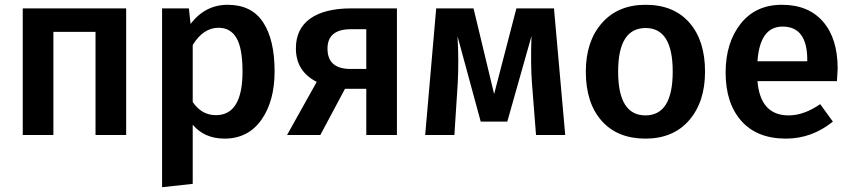

<svg xmlns="http://www.w3.org/2000/svg" viewBox="-20 -564 3557 802"><path d="M379 0V-431H203V0H75V-529H507V0Z M931 -544Q1031 -544 1079 -471Q1127 -398 1127 -266Q1127 -141 1071.5 -63Q1016 15 918 15Q834 15 785 -43V204L657 218V-529H769L776 -464Q837 -544 931 -544ZM882 -83Q993 -83 993 -265Q993 -362 968 -405Q943 -448 893 -448Q829 -448 785 -376V-138Q822 -83 882 -83Z M1448 -529H1638V0H1510V-193H1421L1318 0H1179L1303 -222Q1216 -266 1216 -362Q1216 -444 1276 -486.5Q1336 -529 1448 -529ZM1444 -276H1510V-442H1446Q1348 -442 1348 -361Q1348 -276 1444 -276Z M2294 -529 2341 0H2219L2202 -217Q2196 -298 2200 -413L2099 -56H1988L1891 -413Q1897 -315 1892 -217L1878 0H1756L1802 -529H1958L2044 -171L2137 -529Z M2677 -544Q2794 -544 2859.5 -469.5Q2925 -395 2925 -265Q2925 -138 2858.5 -61.5Q2792 15 2676 15Q2559 15 2493 -59.5Q2427 -134 2427 -265Q2427 -391 2494 -467.5Q2561 -544 2677 -544ZM2677 -447Q2562 -447 2562 -265Q2562 -82 2676 -82Q2790 -82 2790 -265Q2790 -447 2677 -447Z M3479 -277Q3479 -267 3476 -225H3144Q3156 -82 3274 -82Q3338 -82 3406 -129L3459 -56Q3371 15 3263 15Q3142 15 3076.5 -59Q3011 -133 3011 -261Q3011 -385 3073.5 -464.5Q3136 -544 3246 -544Q3357 -544 3418 -473.5Q3479 -403 3479 -277ZM3352 -308V-314Q3352 -453 3249 -453Q3154 -453 3144 -308Z"/></svg>

Font: FiraGO Medium
Style: Regular
Weight: 500
Designer: bBox Type
Foundry: bBox Type GmbH
Version: Version 1.001;PS 001.001;hotconv 1.0.88;makeotf.lib2.5.64775